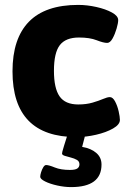

<svg xmlns="http://www.w3.org/2000/svg" viewBox="-20 -551 525 783"><path d="M292 8Q31 8 31 -260Q31 -394 98 -462.5Q165 -531 299 -531Q335 -531 373 -522.5Q411 -514 436.5 -500Q462 -486 462 -469Q462 -457 455.5 -434.5Q449 -412 439 -394Q429 -376 417 -376Q402 -376 374 -387Q346 -398 302 -398Q248 -398 224 -367Q200 -336 200 -262Q200 -191 223 -158Q246 -125 299 -125Q332 -125 357.5 -132.5Q383 -140 400.5 -147.5Q418 -155 428 -155Q440 -155 449.5 -137Q459 -119 464 -96.5Q469 -74 469 -62Q469 -43 441 -27Q413 -11 372 -1.5Q331 8 292 8ZM270 212Q243 212 213.5 205.5Q184 199 164 189Q144 179 144 170Q144 163 147.5 151.5Q151 140 156.5 131Q162 122 168 122Q179 122 203.5 132Q228 142 265 142Q287 142 295.5 136Q304 130 304 119Q304 107 293.5 101Q283 95 269 91.5Q255 88 244 84.5Q233 81 233 75Q233 72 234.5 66.5Q236 61 241 44Q246 27 258 -10H330L315 48Q351 54 372.5 72.5Q394 91 394 120Q394 212 270 212Z"/></svg>

Font: Asap ExtraBold
Style: Regular
Weight: 800
Designer: Pablo Cosgaya
Foundry: Omnibus-Type
Version: Version 3.001; ttfautohint (v1.8.4.7-5d5b)